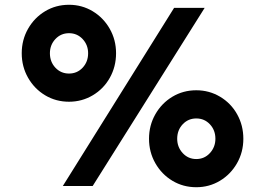

<svg xmlns="http://www.w3.org/2000/svg" viewBox="-20 -768 1109 804"><path d="M709 -735H837L368 11H243ZM71 -545Q71 -601 97.5 -647.5Q124 -694 169 -721Q214 -748 269 -748Q323 -748 368 -721Q413 -694 439.5 -647.5Q466 -601 466 -545Q466 -489 440 -442.5Q414 -396 368.5 -369Q323 -342 269 -342Q214 -342 169 -369Q124 -396 97.5 -442.5Q71 -489 71 -545ZM349 -545Q349 -580 326 -604.5Q303 -629 269 -629Q235 -629 212 -604.5Q189 -580 189 -545Q189 -509 212 -484.5Q235 -460 269 -460Q303 -460 326 -484.5Q349 -509 349 -545ZM604 -187Q604 -243 630.5 -289.5Q657 -336 702 -363Q747 -390 802 -390Q856 -390 901.5 -363Q947 -336 973 -289.5Q999 -243 999 -187Q999 -131 972.5 -84.5Q946 -38 901 -11Q856 16 802 16Q747 16 702 -11Q657 -38 630.5 -84.5Q604 -131 604 -187ZM882 -187Q882 -223 859 -247.5Q836 -272 802 -272Q768 -272 745 -247.5Q722 -223 722 -187Q722 -152 745 -127Q768 -102 802 -102Q836 -102 859 -127Q882 -152 882 -187Z"/></svg>

Font: SUITE ExtraBold
Style: Regular
Weight: 800
Designer: Sun
Foundry: Sun
Version: Version 2.040